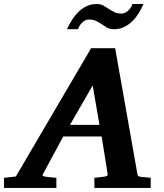

<svg xmlns="http://www.w3.org/2000/svg" viewBox="-73 -924 808 944"><path d="M382.8 -503.9 271 -310.1H416ZM391.1 0V-49.8Q398.9 -50.8 407 -51.5Q415 -52.2 421.9 -53.2Q429.7 -54.2 437 -55.2Q446.8 -56.2 452.1 -58.6Q457.5 -61 456.1 -69.8L426.8 -252.9H237.8L139.2 -69.8Q134.3 -62.5 138.2 -59.3Q142.1 -56.2 151.9 -55.2Q159.7 -54.2 168.5 -53.2Q175.8 -52.2 185.1 -51.5Q194.3 -50.8 204.1 -49.8V0H-53.2V-49.8L4.9 -56.2L375 -687H493.2L602.1 -70.8Q603.5 -61 607.2 -58.3Q610.8 -55.7 622.1 -54.2Q628.9 -53.7 636.7 -52.7Q643.6 -51.8 651.6 -51.3Q659.7 -50.8 668 -49.8V0ZM632.3 -904.3Q621.1 -878.4 606.7 -856Q592.3 -833.5 574.2 -816.7Q556.2 -799.8 534.4 -790Q512.7 -780.3 487.3 -780.3Q467.3 -780.3 454.1 -787.8Q440.9 -795.4 428.2 -804.2Q415.5 -813 400.6 -820.6Q385.7 -828.1 363.3 -828.1Q355.5 -828.1 347.4 -824.5Q339.4 -820.8 332.3 -814.2Q325.2 -807.6 319.6 -799.1Q314 -790.5 310.5 -780.3H256.3Q268.1 -806.2 282.7 -828.6Q297.4 -851.1 315.4 -867.9Q333.5 -884.8 355 -894.5Q376.5 -904.3 401.4 -904.3Q421.4 -904.3 434.8 -897Q448.2 -889.6 460.9 -880.9Q473.6 -872.1 488.3 -864.7Q502.9 -857.4 525.4 -857.4Q533.2 -857.4 541.3 -861.1Q549.3 -864.7 556.6 -871.1Q564 -877.4 569.6 -886Q575.2 -894.5 578.1 -904.3Z"/></svg>

Font: Charis SIL Am
Style: Bold Italic
Weight: 700
Italic angle: -11°
Foundry: SIL International
Version: Version 5.000